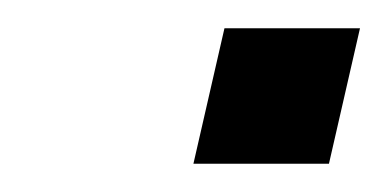

<svg xmlns="http://www.w3.org/2000/svg" viewBox="-20 -319 278 136"><path d="M117 -203 139 -299H235L213 -203Z"/></svg>

Font: Coval
Style: Medium Italic
Weight: 500
Foundry: Context Ltd
Version: Version 001.000